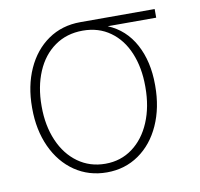

<svg xmlns="http://www.w3.org/2000/svg" viewBox="-64 -583 689 661"><g transform="rotate(-10 280.0 -252.5)"><path d="M257.8 -514.6H517.6V-484.4H348.1Q409.2 -459 441.4 -399.2Q473.6 -339.4 473.6 -257.8V-253.9Q473.6 -177.7 446.5 -117.4Q419.4 -57.1 370.6 -23.2Q321.8 10.7 258.8 10.7Q195.8 10.7 146.7 -22.7Q97.7 -56.2 70.3 -115.7Q43 -175.3 43 -251V-253.9Q43 -329.1 69.6 -388.2Q96.2 -447.3 144.8 -481Q193.4 -514.6 257.8 -514.6ZM258.8 -19.5Q312.5 -19.5 353.5 -49.8Q394.5 -80.1 417 -133.5Q439.5 -187 439.5 -254.9V-258.8Q439.5 -323.7 418.2 -375Q397 -426.3 356.4 -455.3Q315.9 -484.4 260.7 -484.4Q204.1 -484.4 162.4 -454.8Q120.6 -425.3 98.4 -372.8Q76.2 -320.3 76.2 -253.9V-251Q76.2 -184.6 98.9 -131.8Q121.6 -79.1 163.1 -49.3Q204.6 -19.5 258.8 -19.5Z"/></g></svg>

Font: Pretendard JP Thin
Style: Regular
Weight: 100
Designer: Base glyphs from Inter by Rasmus Andersson; Hangeul glyphs from Noto Sans CJK(Source Han Sans) by Jang Soo-young and Kan
Foundry: Kil Hyung-jin
Version: Version 1.309